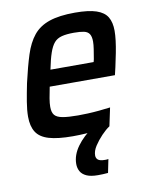

<svg xmlns="http://www.w3.org/2000/svg" viewBox="-81 -578 652 832"><g transform="rotate(-10 245.0 -162.5)"><path d="M205 8Q139 8 100 -3.5Q61 -15 44.5 -41Q28 -67 28 -109Q28 -137 34 -173.5Q40 -210 49 -254Q65 -324 81 -374Q97 -424 123 -456Q149 -488 193 -503Q237 -518 306 -518Q366 -518 400 -506.5Q434 -495 448 -471.5Q462 -448 462 -411Q462 -392 459 -367.5Q456 -343 450.5 -315Q445 -287 438 -255L430 -221H143Q137 -192 133.5 -171Q130 -150 130 -134Q130 -110 140 -98Q150 -86 175 -81.5Q200 -77 243 -77Q262 -77 286 -78Q310 -79 336 -81.5Q362 -84 385 -87L368 -7Q349 -3 321.5 0.5Q294 4 263.5 6Q233 8 205 8ZM159 -293H349L352 -305Q356 -329 359 -348Q362 -367 362 -381Q362 -403 354.5 -414.5Q347 -426 330.5 -429.5Q314 -433 287 -433Q254 -433 233 -427.5Q212 -422 199.5 -407.5Q187 -393 177.5 -365.5Q168 -338 159 -293ZM283 193Q251 193 232.5 184.5Q214 176 206 161.5Q198 147 198 129Q198 90 225 52.5Q252 15 299 -17L368 -7Q351 4 332 24Q313 44 299 65.5Q285 87 285 107Q285 119 293.5 126Q302 133 324 133Q327 133 329.5 133Q332 133 339 132L327 191Q317 192 305 192.5Q293 193 283 193Z"/></g></svg>

Font: Saira SemiCondensed Medium
Style: Italic
Weight: 500
Width: 4
Italic angle: -12°
Designer: Hector Gatti with collaboration of the Omnibus-Type team
Foundry: Omnibus-Type
Version: Version 1.101